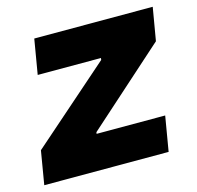

<svg xmlns="http://www.w3.org/2000/svg" viewBox="-107 -606 709 692"><g transform="rotate(-15 248.0 -260.0)"><path d="M-24 0H440L462 -130H206L207 -136L499 -397L520 -520H78L56 -390H292L291 -383L-3 -125Z"/></g></svg>

Font: Fixel Display ExtraBold
Style: Italic
Weight: 800
Italic angle: -10°
Designer: AlfaBravo + MacPaw
Foundry: Kyrylo Tkachov, Marchela Mozhyna, Serhii Makarenko, Maria Weinstein, Zakhar Kryvoshyya
Version: Version 1.210;Glyphs 3.2 (3217)